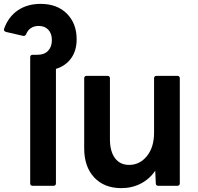

<svg xmlns="http://www.w3.org/2000/svg" viewBox="-28 -960 1024 992"><path d="M261 -604V-13Q261 0 248 0H141Q128 0 128 -13V-664Q128 -677 141 -677H166Q201 -677 220.5 -697.5Q240 -718 240 -753Q240 -787 221.5 -806.5Q203 -826 172 -826Q149 -826 132 -815Q115 -804 107 -783Q105 -778 100 -775.5Q95 -773 90 -775L3 -795Q-3 -797 -6 -801Q-9 -805 -7 -811Q15 -873 64 -906.5Q113 -940 182 -940Q267 -940 317.5 -889.5Q368 -839 368 -757Q368 -699 340 -659.5Q312 -620 261 -604Z M407 -193V-555Q407 -568 420 -568H527Q540 -568 540 -555V-241Q540 -178 566 -143Q592 -108 639 -108Q694 -108 731 -153.5Q768 -199 768 -275V-555Q768 -568 781 -568H888Q901 -568 901 -555V-13Q901 0 888 0H790Q777 0 777 -13L774 -78Q745 -35 699.5 -11.5Q654 12 599 12Q510 12 458.5 -43.5Q407 -99 407 -193Z"/></svg>

Font: LINE Seed Sans TH
Style: Bold
Weight: 700
Designer: Dalton Maag Ltd | Thai characters by Cadson Demak Co.,Ltd.
Foundry: Dalton Maag Ltd
Version: Version 1.002